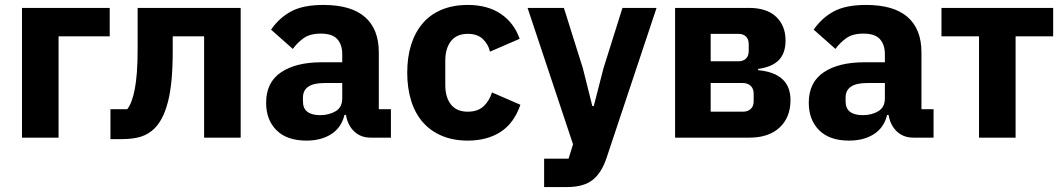

<svg xmlns="http://www.w3.org/2000/svg" viewBox="-20 -557 4302 777"><path d="M69 -525H424V-410H217V0H69Z M427 -115H495Q505 -128 512.5 -148Q520 -168 525.5 -196.5Q531 -225 534 -265Q537 -305 537 -359V-525H954V0H806V-410H679V-351Q679 -283 674 -231.5Q669 -180 659 -142.5Q649 -105 635.5 -79.5Q622 -54 606 -38Q582 -14 550.5 -4Q519 6 472 6H427Z M1057 0ZM1480 0Q1440 0 1413.5 -25Q1387 -50 1380 -92H1374Q1362 -41 1321 -14.5Q1280 12 1220 12Q1141 12 1099 -30Q1057 -72 1057 -141Q1057 -224 1117.5 -264.5Q1178 -305 1282 -305H1365V-338Q1365 -376 1345 -398.5Q1325 -421 1278 -421Q1234 -421 1208 -402Q1182 -383 1165 -359L1077 -437Q1109 -484 1157.5 -510.5Q1206 -537 1289 -537Q1401 -537 1457 -488Q1513 -439 1513 -345V-115H1562V0ZM1275 -91Q1312 -91 1338.5 -107Q1365 -123 1365 -159V-221H1293Q1206 -221 1206 -162V-147Q1206 -118 1224 -104.5Q1242 -91 1275 -91Z M1628 0ZM1873 12Q1814 12 1768 -7.5Q1722 -27 1691 -62.5Q1660 -98 1644 -149Q1628 -200 1628 -263Q1628 -326 1644 -376.5Q1660 -427 1691 -463Q1722 -499 1768 -518Q1814 -537 1873 -537Q1953 -537 2006.5 -501Q2060 -465 2083 -400L1963 -348Q1956 -378 1934 -399Q1912 -420 1873 -420Q1828 -420 1805 -390.5Q1782 -361 1782 -311V-213Q1782 -163 1805 -134Q1828 -105 1873 -105Q1913 -105 1936.5 -126.5Q1960 -148 1971 -183L2086 -133Q2060 -58 2005.5 -23Q1951 12 1873 12Z M2115 0ZM2499 -525H2637L2435 81Q2415 142 2378.5 171Q2342 200 2274 200H2182V85H2281L2299 27L2115 -525H2262L2339 -280L2377 -128H2383L2422 -280Z M2712 -525H3011Q3083 -525 3121 -489Q3159 -453 3159 -393Q3159 -342 3132 -314Q3105 -286 3048 -278V-273Q3179 -261 3179 -152Q3179 -82 3135 -41Q3091 0 3013 0H2712ZM2986 -105Q3006 -105 3018 -116Q3030 -127 3030 -147V-178Q3030 -198 3018 -209.5Q3006 -221 2986 -221H2856V-105ZM2968 -309Q2988 -309 2999 -320Q3010 -331 3010 -351V-378Q3010 -398 2999 -409Q2988 -420 2968 -420H2856V-309Z M3253 0ZM3676 0Q3636 0 3609.5 -25Q3583 -50 3576 -92H3570Q3558 -41 3517 -14.5Q3476 12 3416 12Q3337 12 3295 -30Q3253 -72 3253 -141Q3253 -224 3313.5 -264.5Q3374 -305 3478 -305H3561V-338Q3561 -376 3541 -398.5Q3521 -421 3474 -421Q3430 -421 3404 -402Q3378 -383 3361 -359L3273 -437Q3305 -484 3353.5 -510.5Q3402 -537 3485 -537Q3597 -537 3653 -488Q3709 -439 3709 -345V-115H3758V0ZM3471 -91Q3508 -91 3534.5 -107Q3561 -123 3561 -159V-221H3489Q3402 -221 3402 -162V-147Q3402 -118 3420 -104.5Q3438 -91 3471 -91Z M3942 -410H3790V-525H4242V-410H4090V0H3942Z"/></svg>

Font: Aneliza ExtraBold
Style: Regular
Weight: 800
Designer: Mike Abbink, Paul van der Laan, Pieter van Rosmalen
Foundry: Bold Monday
Version: Version 3.001;September 8, 2019;FontCreator 11.5.0.2425 64-b